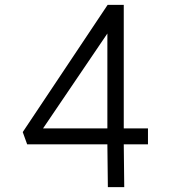

<svg xmlns="http://www.w3.org/2000/svg" viewBox="-20 -765 699 785"><path d="M91 -175 73 -225 420 -745H486V-240H585V-175H486L488 0H421L419 -175ZM419 -628 156 -240H419Z"/></svg>

Font: Biancoenero Regular
Style: Regular
Weight: 400
Designer: Riccardo Lorusso, Umberto Mischi
Foundry: Biancoenero Edizioni
Version: Version 0.000